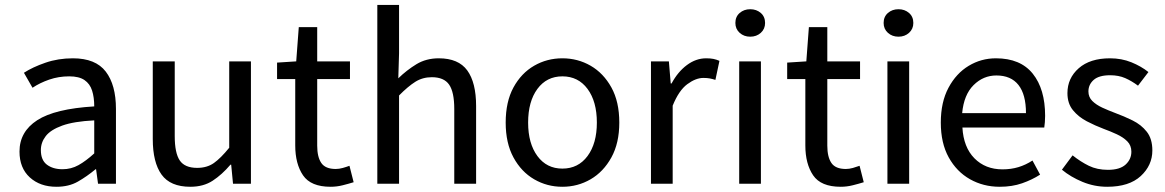

<svg xmlns="http://www.w3.org/2000/svg" viewBox="-20 -731 4637 764"><path d="M204.6 12.2Q139.6 12.2 98.6 -25.1Q57.6 -62.5 57.6 -127.9Q57.6 -207 128.2 -252.7Q198.7 -298.3 355 -307.6Q355 -343.8 346.4 -370.6Q337.9 -397.5 316.2 -412.4Q294.4 -427.2 255.4 -427.2Q213.4 -427.2 176 -414.3Q138.7 -401.4 109.4 -381.8L75.2 -441.4Q109.9 -463.9 160.6 -481.4Q211.4 -499 270 -499Q360.4 -499 400.9 -446Q441.4 -393.1 441.4 -297.4V0H370.1L362.3 -57.6H360.4Q325.7 -28.8 289.8 -8.3Q253.9 12.2 204.6 12.2ZM228.5 -57.6Q263.2 -57.6 292.5 -74Q321.8 -90.3 355 -120.6V-252Q273.9 -248 227.5 -231.2Q181.2 -214.4 161.9 -189.2Q142.6 -164.1 142.6 -133.8Q142.6 -93.8 166.7 -75.7Q190.9 -57.6 228.5 -57.6Z M737.3 12.2Q657.7 12.2 622.8 -36.4Q587.9 -85 587.9 -177.7V-486.8H675.3V-189.5Q675.3 -122.1 695.3 -92.5Q715.3 -63 764.6 -63Q803.7 -63 831.1 -82.3Q858.4 -101.6 892.1 -143.1V-486.8H978.5V0H907.2L899.9 -75.7H897Q863.3 -36.1 826.4 -12Q789.6 12.2 737.3 12.2Z M1295.4 12.2Q1216.8 12.2 1185.8 -33.4Q1154.8 -79.1 1154.8 -152.3V-416.5H1082.5V-481.9L1158.7 -486.8L1168.9 -623H1242.2V-486.8H1372.6V-416.5H1242.2V-151.4Q1242.2 -106.4 1258.5 -82.5Q1274.9 -58.6 1315.9 -58.6Q1329.1 -58.6 1344 -62.7Q1358.9 -66.9 1370.6 -71.3L1387.2 -5.9Q1366.7 0.5 1343.3 6.3Q1319.8 12.2 1295.4 12.2Z M1481.4 0V-711.4H1567.9V-518.6L1564.9 -419.4Q1598.6 -452.1 1637.2 -475.6Q1675.8 -499 1726.1 -499Q1804.2 -499 1839.4 -450.7Q1874.5 -402.3 1874.5 -309.1V0H1787.6V-297.4Q1787.6 -364.7 1767.1 -394.3Q1746.6 -423.8 1698.2 -423.8Q1661.6 -423.8 1632.6 -405.5Q1603.5 -387.2 1567.9 -351.1V0Z M2217.8 12.2Q2156.7 12.2 2105.5 -17.6Q2054.2 -47.4 2023.2 -104.5Q1992.2 -161.6 1992.2 -243.2Q1992.2 -326.2 2023.2 -383.1Q2054.2 -439.9 2105.5 -469.5Q2156.7 -499 2217.8 -499Q2278.8 -499 2330.1 -469.5Q2381.3 -439.9 2412.8 -383.1Q2444.3 -326.2 2444.3 -243.2Q2444.3 -161.6 2412.8 -104.5Q2381.3 -47.4 2330.1 -17.6Q2278.8 12.2 2217.8 12.2ZM2217.8 -60.1Q2280.8 -60.1 2317.9 -110.1Q2355 -160.2 2355 -243.2Q2355 -327.1 2317.9 -377.2Q2280.8 -427.2 2217.8 -427.2Q2155.3 -427.2 2118.4 -377.2Q2081.5 -327.1 2081.5 -243.2Q2081.5 -160.2 2118.4 -110.1Q2155.3 -60.1 2217.8 -60.1Z M2570.3 0V-486.8H2641.6L2648.9 -398.9H2652.3Q2677.2 -445.3 2713.4 -472.2Q2749.5 -499 2790 -499Q2806.6 -499 2818.8 -496.6Q2831.1 -494.1 2842.8 -488.8L2826.7 -413.1Q2814.5 -417 2804.2 -418.9Q2793.9 -420.9 2778.8 -420.9Q2748.5 -420.9 2714.8 -396Q2681.2 -371.1 2656.7 -310.5V0Z M2921.4 0V-486.8H3007.8V0ZM2965.3 -585Q2940.4 -585 2923.3 -600.3Q2906.2 -615.7 2906.2 -639.6Q2906.2 -664.6 2923.3 -679.4Q2940.4 -694.3 2965.3 -694.3Q2990.2 -694.3 3007.3 -679.4Q3024.4 -664.6 3024.4 -639.6Q3024.4 -615.7 3007.3 -600.3Q2990.2 -585 2965.3 -585Z M3325.2 12.2Q3246.6 12.2 3215.6 -33.4Q3184.6 -79.1 3184.6 -152.3V-416.5H3112.3V-481.9L3188.5 -486.8L3198.7 -623H3272V-486.8H3402.3V-416.5H3272V-151.4Q3272 -106.4 3288.3 -82.5Q3304.7 -58.6 3345.7 -58.6Q3358.9 -58.6 3373.8 -62.7Q3388.7 -66.9 3400.4 -71.3L3417 -5.9Q3396.5 0.5 3373 6.3Q3349.6 12.2 3325.2 12.2Z M3511.2 0V-486.8H3597.7V0ZM3555.2 -585Q3530.3 -585 3513.2 -600.3Q3496.1 -615.7 3496.1 -639.6Q3496.1 -664.6 3513.2 -679.4Q3530.3 -694.3 3555.2 -694.3Q3580.1 -694.3 3597.2 -679.4Q3614.3 -664.6 3614.3 -639.6Q3614.3 -615.7 3597.2 -600.3Q3580.1 -585 3555.2 -585Z M3958 12.2Q3893.1 12.2 3839.8 -17.8Q3786.6 -47.9 3755.1 -104.7Q3723.6 -161.6 3723.6 -243.2Q3723.6 -324.7 3754.2 -381.8Q3784.7 -439 3834.5 -469Q3884.3 -499 3942.9 -499Q4040.5 -499 4089.6 -437.7Q4138.7 -376.5 4138.7 -270Q4138.7 -256.8 4137.7 -244.9Q4136.7 -232.9 4135.3 -223.6H3809.6Q3814 -145 3857.4 -101.1Q3900.9 -57.1 3969.2 -57.1Q4002.9 -57.1 4032.2 -65.9Q4061.5 -74.7 4088.4 -92.3L4118.7 -36.1Q4086.9 -15.6 4047.1 -1.7Q4007.3 12.2 3958 12.2ZM3808.6 -280.8H4062.5Q4062.5 -355 4032.7 -392.8Q4002.9 -430.7 3944.8 -430.7Q3892.6 -430.7 3854 -392.3Q3815.4 -354 3808.6 -280.8Z M4385.7 12.2Q4334.5 12.2 4287.4 -7.3Q4240.2 -26.9 4205.6 -55.7L4248 -112.8Q4279.8 -87.4 4312.7 -71.3Q4345.7 -55.2 4388.7 -55.2Q4436 -55.2 4459 -76.2Q4481.9 -97.2 4481.9 -127.4Q4481.9 -152.3 4465.6 -168.7Q4449.2 -185.1 4423.8 -196.8Q4398.4 -208.5 4371.6 -218.3Q4337.9 -231 4304.7 -248.3Q4271.5 -265.6 4249.5 -292.5Q4227.5 -319.3 4227.5 -360.4Q4227.5 -419.9 4272.5 -459.5Q4317.4 -499 4397 -499Q4442.9 -499 4481.9 -483.2Q4521 -467.3 4549.8 -444.3L4508.3 -390.1Q4483.4 -408.7 4457.3 -420.2Q4431.2 -431.6 4397.5 -431.6Q4353 -431.6 4332 -413.1Q4311 -394.5 4311 -367.2Q4311 -344.7 4326.4 -329.3Q4341.8 -314 4366.2 -302.7Q4390.6 -291.5 4418 -281.2Q4452.6 -268.6 4486.8 -251.7Q4521 -234.9 4543.2 -206.8Q4565.4 -178.7 4565.4 -132.3Q4565.4 -73.2 4519.3 -30.5Q4473.1 12.2 4385.7 12.2Z"/></svg>

Font: Varta Medium
Style: Regular
Weight: 500
Designer: Joana Correia, Viktoriya Grabowska, Eben Sorkin
Foundry: Sorkin Type Co.
Version: Version 1.004